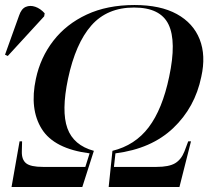

<svg xmlns="http://www.w3.org/2000/svg" viewBox="-60 -745 835 765"><path d="M-14 0 18 -182H28L27 -142Q26 -109 44 -94.5Q62 -80 111 -80H280L297 -134Q156 -152 106.5 -231Q57 -310 83 -431Q101 -516 152.5 -582.5Q204 -649 285.5 -687Q367 -725 476 -725Q579 -725 644.5 -689Q710 -653 735.5 -588.5Q761 -524 742 -439Q717 -317 630 -234.5Q543 -152 400 -134L394 -80H564Q613 -80 637.5 -94.5Q662 -109 675 -142L690 -182H701L655 0H373L388 -144Q478 -166 532.5 -238Q587 -310 614 -439Q644 -580 611.5 -647.5Q579 -715 474 -715Q367 -715 304 -643.5Q241 -572 211 -431Q184 -302 208.5 -234Q233 -166 314 -144L268 0ZM-29 -522 -40 -527 16 -683Q25 -710 42.5 -717.5Q60 -725 80.5 -718Q101 -711 118 -692L116 -680Z"/></svg>

Font: Noto Serif Display Medium
Style: Italic
Weight: 500
Italic angle: -12°
Designer: Monotype Design Team
Foundry: Monotype Imaging Inc.
Version: Version 2.009